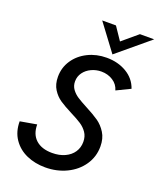

<svg xmlns="http://www.w3.org/2000/svg" viewBox="-162 -989 905 1095"><g transform="rotate(20 290.5 -441.5)"><path d="M20 -189.5 120.1 -207Q120.1 -147.5 155.8 -115.2Q191.4 -83 254.9 -83Q298.8 -83 332 -98.4Q365.2 -113.8 383.3 -140.9Q401.4 -168 401.4 -203.1Q401.4 -235.8 385.3 -259.3Q369.1 -282.7 345.2 -298.3Q321.3 -314 280.3 -334.5Q233.4 -358.4 205.6 -377.2Q177.7 -396 158 -427Q138.2 -458 138.2 -503.4Q138.2 -559.1 168.2 -604Q198.2 -648.9 249.8 -674.6Q301.3 -700.2 363.3 -700.2Q432.6 -700.2 484.9 -668.9Q537.1 -637.7 556.2 -582L472.7 -541.5Q462.9 -576.2 432.1 -595.9Q401.4 -615.7 361.8 -615.7Q330.1 -615.7 301.8 -602.5Q273.4 -589.4 256.1 -565.7Q238.8 -542 238.8 -511.7Q238.8 -484.4 253.7 -464.1Q268.6 -443.8 290.3 -429.7Q312 -415.5 351.1 -395Q399.9 -369.6 429.7 -348.9Q459.5 -328.1 480.7 -294.2Q502 -260.3 502 -211.4Q502 -149.4 467.8 -99.1Q433.6 -48.8 375 -20.5Q316.4 7.8 246.1 7.8Q183.6 7.8 132.3 -14.9Q81.1 -37.6 50.5 -82.3Q20 -127 20 -189.5ZM386.7 -729 265.6 -891.1H349.1L401.9 -813L494.6 -891.1H581.1Z"/></g></svg>

Font: Acari Sans Medium
Style: Italic
Weight: 500
Italic angle: -13°
Designer: Alfredo Marco Pradil and Stefan Peev
Foundry: Hanken Design Co.
Version: Version 1.045